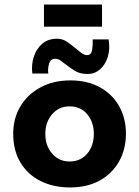

<svg xmlns="http://www.w3.org/2000/svg" viewBox="-20 -811 611 843"><path d="M38 -224Q38 -291 69.5 -344Q101 -397 158 -427.5Q215 -458 289 -458Q364 -458 419 -427.5Q474 -397 503.5 -344Q533 -291 533 -224Q533 -157 503.5 -103.5Q474 -50 419 -19Q364 12 287 12Q215 12 158.5 -16Q102 -44 70 -97Q38 -150 38 -224ZM179 -223Q179 -171 209 -136.5Q239 -102 285 -102Q334 -102 363 -136.5Q392 -171 392 -223Q392 -275 363 -309.5Q334 -344 285 -344Q239 -344 209 -309.5Q179 -275 179 -223ZM365 -486Q331 -486 308 -500.5Q285 -515 266 -530Q255 -539 244.5 -546Q234 -553 222 -553Q202 -553 195.5 -531.5Q189 -510 192 -488H122Q117 -527 128.5 -562Q140 -597 165.5 -619Q191 -641 230 -641Q255 -641 275 -627Q295 -613 312 -599Q326 -587 338 -578Q350 -569 362 -569Q381 -569 384.5 -591.5Q388 -614 387 -638H457Q464 -595 453 -560.5Q442 -526 418.5 -506Q395 -486 365 -486ZM173 -791H428V-694H173Z"/></svg>

Font: Reem Kufi
Style: Bold
Weight: 700
Designer: Khaled Hosny
Version: Version 1.001